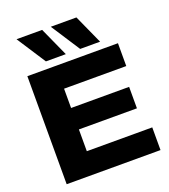

<svg xmlns="http://www.w3.org/2000/svg" viewBox="-164 -1052 1030 1169"><g transform="rotate(-20 351.0 -467.0)"><path d="M65 0V-700H652V-552H249V-427H625V-288H249V-147H673V0ZM424 -746 302 -934H468L553 -746ZM202 -746 80 -934H246L331 -746Z"/></g></svg>

Font: Georama SemiExpanded
Style: Bold
Weight: 700
Width: 6
Designer: Jean-Baptiste Levee
Foundry: Production Type
Version: Version 1.001